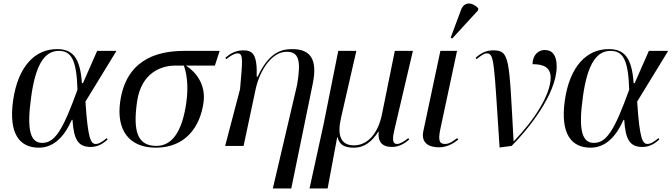

<svg xmlns="http://www.w3.org/2000/svg" viewBox="-20 -823 3789 1083"><path d="M199 10C289 10 347 -61 385 -147H389C396 -35 421 6 492 6C537 6 568 -19 587 -36L582 -44C569 -33 542 -11 521 -11C493 -11 476 -34 462 -250L637 -536H528L448 -354H442C432 -501 388 -546 301 -546C178 -546 82 -450 54 -257C27 -65 93 10 199 10ZM218 -17C152 -17 129 -87 156 -278C183 -474 239 -536 312 -536C381 -536 412 -488 417 -317C334 -87 289 -17 218 -17Z M859 10C1025 10 1109 -106 1128 -245C1142 -344 1087 -416 1029 -453H1192L1219 -536H1018C851 -536 690 -476 658 -250C635 -88 709 10 859 10ZM862 0C753 0 730 -86 753 -249C777 -416 893 -453 968 -453H1017C1029 -421 1046 -350 1031 -245C1008 -81 951 0 862 0Z M1519 240H1623L1744 -350C1772 -487 1733 -546 1628 -546C1564 -546 1496 -525 1433 -390H1428C1432 -521 1403 -539 1351 -539C1303 -539 1271 -514 1251 -497L1256 -489C1276 -506 1302 -522 1320 -522C1354 -522 1348 -482 1334 -320L1250 0H1354L1422 -320C1445 -425 1512 -531 1597 -531C1668 -531 1678 -478 1656 -345Z M1726 240H1828L1882 -49H1884C1893 -10 1919 10 1975 10C2039 10 2079 -27 2114 -80H2116C2110 -24 2135 6 2191 6C2235 6 2269 -19 2288 -36L2283 -44C2263 -28 2238 -11 2220 -11C2198 -11 2190 -27 2204 -88L2309 -536H2207L2134 -176C2112 -68 2051 -3 1977 -3C1900 -3 1881 -62 1904 -160L1990 -536H1888L1806 -126Z M2531 -606 2676 -764 2678 -776C2647 -810 2599 -818 2580 -766L2522 -610ZM2456 8C2505 8 2545 -19 2565 -36L2559 -44C2537 -28 2515 -11 2491 -11C2461 -11 2449 -25 2464 -96L2558 -536H2464L2368 -84C2353 -14 2403 8 2456 8Z M2798 9 2866 0C2957 -91 3120 -291 3120 -448C3120 -514 3094 -541 3052 -541C3020 -541 2984 -516 2984 -461C3045 -461 3086 -444 3086 -385C3086 -287 2990 -141 2878 -26H2877C2851 -493 2857 -539 2762 -539C2725 -539 2695 -526 2663 -497L2668 -489C2696 -512 2712 -522 2726 -522C2769 -522 2766 -473 2798 9Z M3311 10C3401 10 3459 -61 3497 -147H3501C3508 -35 3533 6 3604 6C3649 6 3680 -19 3699 -36L3694 -44C3681 -33 3654 -11 3633 -11C3605 -11 3588 -34 3574 -250L3749 -536H3640L3560 -354H3554C3544 -501 3500 -546 3413 -546C3290 -546 3194 -450 3166 -257C3139 -65 3205 10 3311 10ZM3330 -17C3264 -17 3241 -87 3268 -278C3295 -474 3351 -536 3424 -536C3493 -536 3524 -488 3529 -317C3446 -87 3401 -17 3330 -17Z"/></svg>

Font: Noto Serif Display
Style: Italic
Weight: 400
Italic angle: -12°
Designer: Monotype Design Team
Foundry: Monotype Imaging Inc.
Version: Version 2.009